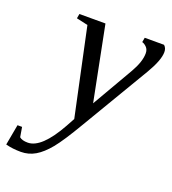

<svg xmlns="http://www.w3.org/2000/svg" viewBox="-208 -555 778 866"><g transform="rotate(20 181.0 -121.5)"><path d="M25.4 -459H150.4L221.2 -101.6L335.9 -299.8Q367.2 -354.5 367.2 -394Q367.2 -412.1 356.9 -422.9Q346.7 -433.6 335 -437L338.9 -459H431.6Q444.3 -447.8 444.3 -428.2Q444.3 -389.6 403.8 -320.8L210.4 4.9Q154.8 99.6 122.3 139.2Q89.8 178.7 58.1 197.3Q26.4 215.8 -10.7 215.8Q-50.3 215.8 -83.5 207L-65.4 107.9H-43.5L-35.6 154.8Q-23.4 166 4.4 166Q70.3 166 143.6 34.2L165.5 -5.9L76.2 -424.8L21.5 -437Z"/></g></svg>

Font: Tinos
Style: Italic
Weight: 400
Italic angle: -16.333°
Designer: Steve Matteson
Foundry: Monotype Imaging Inc.
Version: Version 1.32